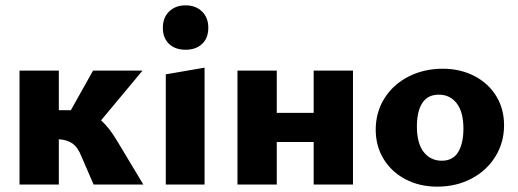

<svg xmlns="http://www.w3.org/2000/svg" viewBox="-20 -690 1937 718"><path d="M516 0H330L285 -104Q271 -140 250 -154Q229 -168 200 -169V0H53V-426H200V-278H245L328 -426H513L358 -240Q389 -212 418 -163Z M600 -412 745 -437V0H600ZM589 -586Q589 -624 612.5 -647Q636 -670 674 -670Q712 -670 735.5 -647Q759 -624 759 -586Q759 -548 736 -526Q713 -504 674 -504Q635 -504 612 -526Q589 -548 589 -586Z M1300 -426V0H1153V-159H1015V0H868V-426H1015V-268H1153V-426Z M1385 -205Q1385 -270 1417.5 -322Q1450 -374 1507.5 -403.5Q1565 -433 1636 -433Q1701 -433 1753.5 -406Q1806 -379 1835.5 -331Q1865 -283 1865 -222Q1865 -157 1832.5 -104.5Q1800 -52 1743 -22Q1686 8 1615 8Q1549 8 1496.5 -19.5Q1444 -47 1414.5 -95.5Q1385 -144 1385 -205ZM1713 -209Q1713 -271 1688 -303.5Q1663 -336 1621 -336Q1579 -336 1559 -304.5Q1539 -273 1539 -217Q1539 -154 1564.5 -121.5Q1590 -89 1632 -89Q1674 -89 1693.5 -121.5Q1713 -154 1713 -209Z"/></svg>

Font: Ysabeau Ultrabold
Style: Regular
Weight: 800
Designer: Christian Thalmann (Catharsis Fonts)
Version: Version 0.003